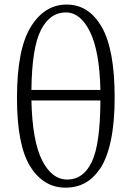

<svg xmlns="http://www.w3.org/2000/svg" viewBox="-20 -823 587 856"><path d="M427.7 -375H120.1Q124 -195.3 167.5 -108.9Q210.9 -22.5 280.3 -22.5Q351.6 -22.5 389.2 -101.1Q426.8 -179.7 427.7 -375ZM120.1 -421.9H427.7Q423.8 -594.7 381.3 -681.2Q338.9 -767.6 273.4 -767.6Q202.1 -767.6 162.1 -688.5Q122.1 -609.4 120.1 -421.9ZM491.2 -387.7Q491.2 -276.4 474.1 -196.3Q457 -116.2 426.3 -71.3Q395.5 -26.4 357.4 -6.3Q319.3 13.7 272.5 13.7Q173.8 13.7 114.7 -81.1Q55.7 -175.8 55.7 -386.7Q55.7 -603.5 117.2 -703.1Q178.7 -802.7 277.3 -802.7Q376 -802.7 433.6 -702.6Q491.2 -602.5 491.2 -387.7Z"/></svg>

Font: GenYoMin TW TTF Light
Style: Regular
Weight: 300
Version: Version 1.300